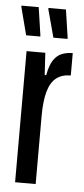

<svg xmlns="http://www.w3.org/2000/svg" viewBox="-51 -714 325 744"><g transform="rotate(5 111.5 -342.0)"><path d="M37 0V-510H110L115 -424H121Q128 -463 141.5 -483Q155 -503 174 -510.5Q193 -518 216 -518V-431Q182 -431 160 -414Q138 -397 127.5 -360Q117 -323 117 -264V0ZM191 -571H136L107 -679V-684H175L191 -576ZM85 -571H30L2 -679V-684H69L85 -576Z"/></g></svg>

Font: Saira UltraCondensed SemiBold
Style: Regular
Weight: 600
Width: 1
Designer: Hector Gatti with collaboration of the Omnibus-Type team
Foundry: Omnibus-Type
Version: Version 1.101